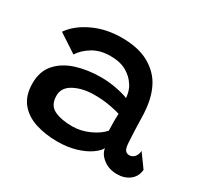

<svg xmlns="http://www.w3.org/2000/svg" viewBox="-119 -688 894 852"><g transform="rotate(30 328.0 -262.0)"><path d="M262 9.5Q199.5 9.5 148.5 -7Q97.5 -23.5 67.5 -61Q37.5 -98.5 37.5 -160.5Q37.5 -221.5 71.5 -260Q105.5 -298.5 163 -316.8Q220.5 -335 290 -335Q320.5 -335 349.5 -330.5Q378.5 -326 400.2 -320Q422 -314 430 -310Q428.5 -325.5 424 -341.8Q419.5 -358 411 -370Q393.5 -399.5 360.8 -418.5Q328 -437.5 277.5 -437.5Q225 -437.5 187.5 -414.5Q150 -391.5 131 -361L36.5 -423Q69.5 -471 135 -502Q200.5 -533 281 -533Q366.5 -533 421.5 -501.8Q476.5 -470.5 502.5 -418.5Q515.5 -392.5 523 -361.5Q530.5 -330.5 533 -286.5Q534 -242.5 535.2 -209.8Q536.5 -177 538 -152Q539.5 -117.5 547.2 -107.5Q555 -97.5 568.5 -97.5Q583.5 -97.5 594.2 -109Q605 -120.5 607 -141.5L656.5 -73Q653 -37 626.8 -17.2Q600.5 2.5 563.5 2.5Q521.5 2.5 492.5 -20Q463.5 -42.5 460 -71Q450.5 -52.5 423 -33.8Q395.5 -15 354.2 -2.8Q313 9.5 262 9.5ZM285 -82Q329 -82 371.2 -101.2Q413.5 -120.5 436 -146.5Q434 -199 436 -233Q422.5 -238 385 -245.2Q347.5 -252.5 302 -252.5Q242.5 -252.5 199.8 -230Q157 -207.5 157 -166Q157 -117 192.5 -99.5Q228 -82 285 -82Z"/></g></svg>

Font: Grandstander Medium
Style: Regular
Weight: 500
Designer: Tyler Finck
Foundry: Etcetera Type Co
Version: Version 1.200; ttfautohint (v1.8.3)